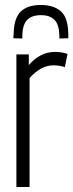

<svg xmlns="http://www.w3.org/2000/svg" viewBox="-20 -753 295 773"><path d="M96 -534V-491Q142 -544 201 -544Q228 -544 252 -536L241 -483Q218 -490 195 -490Q171 -490 147.5 -478Q124 -466 99 -439V0H46V-534ZM145 -733Q195 -733 224.5 -708Q254 -683 255 -616Q255 -607 255 -599L219 -598Q219 -601 219 -604Q219 -607 219 -610Q218 -654 199.5 -673Q181 -692 145 -692Q108 -692 89.5 -673Q71 -654 70 -610Q70 -604 70 -598L34 -599Q34 -604 34 -608Q34 -612 35 -616Q36 -680 63.5 -706.5Q91 -733 145 -733Z"/></svg>

Font: Georama Condensed Light
Style: Regular
Weight: 300
Width: 3
Designer: Jean-Baptiste Levee
Foundry: Production Type
Version: Version 1.000